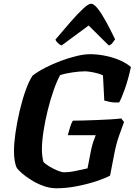

<svg xmlns="http://www.w3.org/2000/svg" viewBox="-20 -1011 729 1031"><path d="M283 0Q247 0 212 -13Q177 -26 147.5 -44.5Q118 -63 98 -80.5Q78 -98 71 -108Q63 -123 59 -147.5Q55 -172 55 -199Q55 -240 63 -296.5Q71 -353 85 -413Q99 -473 117 -524Q135 -575 155 -605Q182 -626 221.5 -646.5Q261 -667 305 -683.5Q349 -700 390.5 -710Q432 -720 463 -720Q505 -720 548 -711Q591 -702 626.5 -686Q662 -670 683 -651Q669 -586 651 -535Q633 -484 620 -461Q594 -459 572 -463.5Q550 -468 540 -471L533 -606Q522 -612 504 -617Q486 -622 467 -625Q448 -628 436 -628Q407 -628 367.5 -622Q328 -616 303 -608Q285 -575 267.5 -525Q250 -475 236 -418Q222 -361 213.5 -305.5Q205 -250 205 -207Q205 -190 207.5 -171.5Q210 -153 213 -142Q221 -132 242 -119Q263 -106 286.5 -96Q310 -86 324 -86Q357 -86 393 -94.5Q429 -103 450 -107L469 -205Q474 -229 480.5 -248.5Q487 -268 494 -285H344Q350 -307 356.5 -328.5Q363 -350 371 -363Q395 -363 429.5 -364Q464 -365 502 -366.5Q540 -368 574 -370Q608 -372 631 -375L646 -356Q637 -332 619.5 -282.5Q602 -233 591 -171L571 -68Q548 -55 500.5 -39Q453 -23 395 -11.5Q337 0 283 0ZM311 -767Q301 -770 290.5 -780Q280 -790 278 -799Q320 -849 358.5 -893Q397 -937 426 -964Q455 -991 469 -991Q484 -991 505 -964.5Q526 -938 549.5 -895Q573 -852 598 -800Q591 -790 583.5 -780Q576 -770 564 -767L456 -874Z"/></svg>

Font: Texturina ExtraBold
Style: Italic
Weight: 800
Italic angle: -11°
Designer: Guillermo Torres Carreño
Foundry: Omnibus-Type
Version: Version 1.002; ttfautohint (v1.8.3)